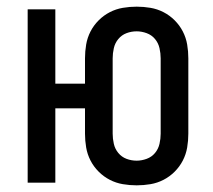

<svg xmlns="http://www.w3.org/2000/svg" viewBox="-20 -548 640 576"><path d="M390 8Q369 8 348.5 4.5Q328 1 309.5 -8.5Q291 -18 276 -33Q261 -48 251.5 -66.5Q242 -85 238.5 -105.5Q235 -126 235 -147V-223H146V0H63V-520H146V-297H235V-373Q235 -394 238.5 -414.5Q242 -435 251.5 -453.5Q261 -472 276 -487Q291 -502 309.5 -511.5Q328 -521 348.5 -524.5Q369 -528 390 -528Q411 -528 431.5 -524.5Q452 -521 470.5 -511.5Q489 -502 504 -487Q519 -472 528.5 -453.5Q538 -435 541.5 -414.5Q545 -394 545 -373V-147Q545 -126 541.5 -105.5Q538 -85 528.5 -66.5Q519 -48 504 -33Q489 -18 470.5 -8.5Q452 1 431.5 4.5Q411 8 390 8ZM390 -66Q405 -66 420 -71.5Q435 -77 445 -89Q455 -101 458.5 -116.5Q462 -132 462 -147V-373Q462 -388 458.5 -403.5Q455 -419 445 -431Q435 -443 420 -448.5Q405 -454 390 -454Q374 -454 359.5 -448.5Q345 -443 335 -431Q325 -419 321.5 -403.5Q318 -388 318 -373V-147Q318 -132 321.5 -116.5Q325 -101 335 -89Q345 -77 359.5 -71.5Q374 -66 390 -66Z"/></svg>

Font: R Plex Mono
Style: Regular
Weight: 400
Monospace: yes
Designer: Belleve Invis
Foundry: Belleve Invis
Version: Version 31.8.0